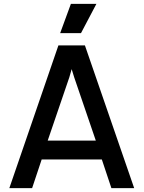

<svg xmlns="http://www.w3.org/2000/svg" viewBox="-20 -966 737 986"><path d="M28 0 280 -733H416L669 0H552L503 -147H194L145 0ZM225 -244H472L361 -569L348 -611L336 -569ZM344 -946H475L396 -796H289Z"/></svg>

Font: Kreadon Light
Style: Bold
Weight: 600
Designer: Reiya WATANABE
Foundry: StudioGnu
Version: Version 1.003; ttfautohint (v1.8.4.7-5d5b);gftools[0.9.32]